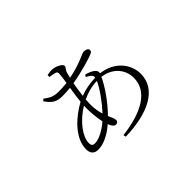

<svg xmlns="http://www.w3.org/2000/svg" viewBox="-103 -858 1206 1206"><g transform="rotate(-45 500.0 -255.0)"><path d="M242 -466C276 -416 304 -403 351 -403C374 -403 398 -405 421 -407C415 -372 410 -333 406 -298C322 -253 219 -163 219 -63C219 -24 239 -6 272 -6C317 -6 372 -30 427 -78C436 -54 448 -39 462 -39C472 -39 483 -44 483 -59C483 -74 474 -90 464 -113C527 -177 582 -257 609 -316C697 -305 749 -242 749 -168C749 -48 632 18 448 41L452 58C648 53 798 -13 798 -155C798 -240 734 -325 618 -338C622 -348 620 -356 612 -365C598 -382 574 -391 547 -398L539 -385C568 -369 581 -359 578 -340C527 -339 479 -329 442 -314C446 -347 451 -382 457 -412C541 -426 631 -453 662 -466C674 -471 678 -478 678 -486C678 -498 664 -507 641 -507C627 -507 573 -472 466 -451L474 -485C482 -512 495 -513 495 -529C495 -542 458 -568 414 -568C405 -568 391 -565 378 -563V-546C394 -544 408 -542 421 -538C433 -534 436 -531 436 -518C436 -505 432 -478 427 -444C403 -441 380 -440 356 -440C319 -440 295 -445 255 -477ZM571 -318C549 -269 499 -200 451 -148C443 -173 437 -205 437 -247L439 -285C482 -306 524 -317 571 -318ZM416 -114C375 -78 323 -49 285 -49C266 -49 259 -58 259 -79C259 -133 316 -213 404 -266L403 -240C403 -199 408 -153 416 -114Z"/></g></svg>

Font: Noto Serif TC ExtraLight
Style: Regular
Weight: 200
Designer: Ryoko NISHIZUKA 西塚涼子 (kana & ideographs); Frank Grießhammer (Latin, Greek & Cyrillic); Wenlong ZHANG 张文龙 (bopomofo); San
Foundry: Adobe
Version: Version 2.001;hotconv 1.1.0;makeotfexe 2.6.0